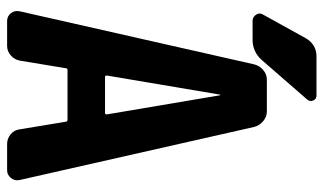

<svg xmlns="http://www.w3.org/2000/svg" viewBox="-205 -705 910 540"><g transform="rotate(90 250.0 -435.0)"><path d="M297.9 -275.4Q301.8 -275.4 301.8 -280.3L248 -598.6Q248 -599.6 247.1 -599.6Q246.1 -599.6 246.1 -598.6L192.4 -280.3Q192.4 -275.4 196.3 -275.4ZM486.3 -35.2Q489.3 -21.5 480.5 -10.7Q471.7 0 459 0H384.8Q370.1 0 357.9 -9.8Q345.7 -19.5 343.8 -35.2L322.3 -165Q322.3 -169.9 316.4 -169.9H177.7Q171.9 -169.9 171.9 -165L150.4 -35.2Q147.5 -20.5 135.7 -10.3Q124 0 109.4 0H39.1Q25.4 0 17.1 -10.7Q8.8 -21.5 11.7 -35.2L161.1 -695.3Q165 -710 176.8 -720.2Q188.5 -730.5 204.1 -730.5H293.9Q308.6 -730.5 320.8 -720.2Q333 -710 336.9 -695.3ZM39.1 -690.4Q27.3 -690.4 21 -700.7Q14.6 -710.9 21.5 -720.7L86.9 -838.9Q104.5 -870.1 138.7 -870.1H249Q258.8 -870.1 262.7 -860.8Q266.6 -851.6 259.8 -843.8L148.4 -715.8Q125 -689.5 88.9 -690.4Z"/></g></svg>

Font: Rounded-L Mgen+ 1mn bold
Style: Bold
Weight: 700
Designer: [Source Han Sans]
Ryoko NISHIZUKA  (kana & ideographs); Paul D. Hunt (Latin, Greek & Cyrillic); Wenlong ZHANG  (bopomofo
Version: Version 1.059.20150602